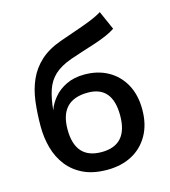

<svg xmlns="http://www.w3.org/2000/svg" viewBox="-103 -746 748 846"><g transform="rotate(-15 270.5 -323.0)"><path d="M468 -577Q452 -566 427 -555Q402 -544 371.5 -534Q341 -524 310.5 -514.5Q280 -505 255 -496Q205 -478 177.5 -452Q150 -426 137.5 -388.5Q125 -351 120 -298Q130 -327 152.5 -354Q175 -381 210.5 -398Q246 -415 293 -415Q354 -415 400.5 -389Q447 -363 473.5 -315Q500 -267 500 -200Q500 -132 472 -83Q444 -34 395.5 -8.5Q347 17 283 17Q220 17 175.5 -4Q131 -25 102.5 -61.5Q74 -98 61 -145Q48 -192 48 -243Q48 -303 54.5 -356Q61 -409 80.5 -453Q100 -497 136.5 -530.5Q173 -564 232 -585Q262 -596 299.5 -608.5Q337 -621 372.5 -635Q408 -649 430 -663ZM287 -334Q159 -334 159 -200Q159 -65 279 -65Q399 -65 399 -200Q399 -334 287 -334Z"/></g></svg>

Font: Podkova SemiBold
Style: Regular
Weight: 600
Designer: Ilya Yudin
Foundry: Cyreal (www.cyreal.org)
Version: Version 2.103